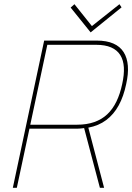

<svg xmlns="http://www.w3.org/2000/svg" viewBox="-20 -893 629 913"><path d="M558 -858 548 -873 417 -769 334 -873 316 -857 411 -739ZM440 -700H190L41 0H60L120 -281H343Q350 -281 356 -281.5Q362 -282 368 -282.5Q374 -283 380 -284L455 0H475L400 -286Q449 -295 485 -322Q521 -349 544.5 -392Q568 -435 580 -493Q591 -542 588 -580Q585 -618 568 -645Q551 -672 519 -686Q487 -700 440 -700ZM347 -300H124L205 -680H436Q480 -680 508.5 -667.5Q537 -655 552 -631Q567 -607 569 -572.5Q571 -538 561 -493Q551 -446 533.5 -410Q516 -374 490 -349.5Q464 -325 428 -312.5Q392 -300 347 -300Z"/></svg>

Font: Advent Pro Thin
Style: Italic
Weight: 250
Italic angle: -12°
Version: Version 3.000